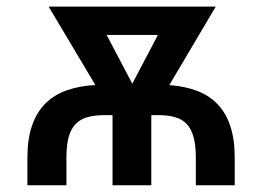

<svg xmlns="http://www.w3.org/2000/svg" viewBox="-20 -548 775 568"><path d="M61.1 -82Q61.1 -137.1 74.8 -176.5Q88.4 -215.9 114.2 -241.7Q139.9 -267.4 177.4 -280.7Q214.8 -294 262.1 -296.5L123.9 -528.4H618.3L480.8 -296.2Q526.3 -293 562.3 -279.5Q598.4 -266 623.2 -240.2Q648.1 -214.5 661.2 -175.4Q674.4 -136.4 674.4 -82V0H559.3V-82Q559.3 -118.6 552.6 -142.8Q545.8 -166.9 532.1 -181.3Q518.5 -195.7 497.5 -201.5Q476.6 -207.4 448.2 -207.4H428.3L427.6 -206V0H312.9V-207.4H289.1Q261 -207.4 239.7 -201.7Q218.4 -196 204.4 -181.8Q190.3 -167.6 183.4 -143.5Q176.5 -119.3 176.5 -82V0H61.1ZM371.4 -300.4 447.1 -444.6H295.5Z"/></svg>

Font: Cannonade Med
Style: Regular
Weight: 500
Designer: Rasmus Andersson
Foundry: rsms
Version: Version 3.012;git-f93a4a705